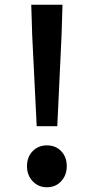

<svg xmlns="http://www.w3.org/2000/svg" viewBox="-20 -777 397 811"><path d="M135 -244 116 -628 112 -757H244L240 -628L222 -244ZM178 14Q142 14 118 -11.5Q94 -37 94 -75Q94 -114 118 -138.5Q142 -163 178 -163Q215 -163 238.5 -138.5Q262 -114 262 -75Q262 -37 238.5 -11.5Q215 14 178 14Z"/></svg>

Font: Noto Sans KR SemiBold
Style: Regular
Weight: 600
Designer: Ryoko NISHIZUKA  (kana, bopomofo & ideographs); Paul D. Hunt (Latin, Greek & Cyrillic); Sandoll Communications , Soo-you
Foundry: Adobe
Version: Version 2.004-H2;hotconv 1.0.118;makeotfexe 2.5.65603